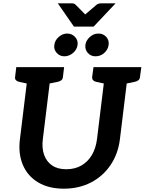

<svg xmlns="http://www.w3.org/2000/svg" viewBox="-20 -1128 871 1156"><path d="M364 8Q273 8 209.5 -30Q146 -68 117.5 -135.5Q89 -203 100 -290L153 -724H291L238 -291Q231 -237 245.5 -196Q260 -155 293.5 -132Q327 -109 379 -109Q431 -109 470 -131.5Q509 -154 533 -194.5Q557 -235 564 -290L617 -724H755L702 -290Q691 -201 645 -133.5Q599 -66 527 -29Q455 8 364 8ZM177 -724 152 -623 96 -635Q83 -638 76 -645Q69 -652 71 -666L78 -724ZM366 -724 359 -666Q358 -652 349.5 -645Q341 -638 326 -635L267 -623V-724ZM642 -724 616 -623 560 -635Q547 -638 540.5 -645Q534 -652 535 -666L543 -724ZM831 -724 823 -666Q822 -652 813.5 -645Q805 -638 790 -635L731 -623L732 -724ZM447 -857Q443 -829 419.5 -809Q396 -789 367 -789Q340 -789 321.5 -809.5Q303 -830 307 -856Q310 -885 333.5 -905.5Q357 -926 384 -926Q413 -926 432 -905.5Q451 -885 447 -857ZM634 -857Q630 -829 607.5 -809Q585 -789 555 -789Q527 -789 509 -809Q491 -829 494 -857Q498 -885 521 -905.5Q544 -926 572 -926Q602 -926 620 -905.5Q638 -885 634 -857ZM676 -1108 544 -968H425L328 -1108H412Q427 -1108 436 -1099L493 -1041L561 -1099Q565 -1103 573 -1105.5Q581 -1108 588 -1108Z"/></svg>

Font: Aleo
Style: Bold Italic
Weight: 700
Italic angle: -7°
Version: Version 2.001;gftools[0.9.29]